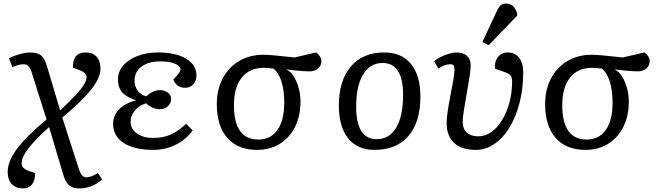

<svg xmlns="http://www.w3.org/2000/svg" viewBox="-20 -826 3716 1076"><path d="M110 230Q69 230 46 205.5Q23 181 23 137Q23 78 76 7Q129 -64 241 -156L156 -425Q143 -466 113 -466Q94 -466 77 -460Q60 -454 49 -450L30 -499Q43 -507 64.5 -514.5Q86 -522 109 -527Q132 -532 148 -532Q190 -532 210.5 -515Q231 -498 244 -453L317 -207Q372 -259 404.5 -294Q437 -329 451 -353Q465 -377 465 -394Q465 -419 421 -435L389 -446Q386 -532 460 -532Q499 -532 521 -508.5Q543 -485 543 -441Q543 -408 521.5 -369Q500 -330 453 -281Q406 -232 329 -167L424 127Q438 168 465 168Q490 168 528 144L553 180Q494 230 424 230Q389 230 368.5 213.5Q348 197 336 158L255 -114Q171 -37 136 9.5Q101 56 101 91Q101 118 144 133L177 144Q177 185 159.5 207.5Q142 230 110 230Z M839 14Q733 14 673.5 -24.5Q614 -63 614 -132Q614 -179 647 -213Q680 -247 740 -263V-265Q688 -282 664.5 -309Q641 -336 641 -380Q641 -425 670.5 -459Q700 -493 751 -512.5Q802 -532 868 -532Q965 -532 1023 -497Q1081 -462 1081 -403Q1081 -373 1063 -353.5Q1045 -334 1018 -334Q970 -334 951 -380Q974 -404 982.5 -416Q991 -428 991 -437Q991 -457 960 -469.5Q929 -482 878 -482Q813 -482 773.5 -453Q734 -424 734 -374Q734 -342 751.5 -318Q769 -294 800 -286Q816 -302 836.5 -311.5Q857 -321 875 -321Q902 -321 920.5 -307Q939 -293 939 -272Q939 -247 920.5 -230.5Q902 -214 875 -214Q835 -214 799 -247Q760 -236 736 -207Q712 -178 712 -142Q712 -103 747.5 -78Q783 -53 838 -53Q893 -53 935 -71Q977 -89 1023 -132L1060 -95Q1022 -43 964 -14.5Q906 14 839 14Z M1421 14Q1313 14 1254 -53Q1195 -120 1195 -243Q1195 -324 1228 -386.5Q1261 -449 1320 -484Q1379 -519 1455 -519Q1478 -519 1518.5 -515.5Q1559 -512 1630 -504L1752 -532Q1781 -509 1781 -486Q1781 -458 1762.5 -442Q1744 -426 1712 -426Q1700 -426 1678.5 -427.5Q1657 -429 1632.5 -431.5Q1608 -434 1587 -437V-435Q1609 -425 1626 -398Q1643 -371 1653.5 -334Q1664 -297 1664 -257Q1664 -177 1633.5 -115.5Q1603 -54 1548 -20Q1493 14 1421 14ZM1428 -44Q1497 -44 1535 -98Q1573 -152 1573 -250Q1573 -320 1557 -370Q1541 -420 1512 -442Q1499 -443 1483 -444.5Q1467 -446 1458 -446Q1379 -446 1335 -391.5Q1291 -337 1291 -237Q1291 -44 1428 -44Z M2079 14Q1983 14 1931 -51Q1879 -116 1879 -234Q1879 -374 1946 -453Q2013 -532 2133 -532Q2231 -532 2283.5 -467.5Q2336 -403 2336 -284Q2336 -142 2269 -64Q2202 14 2079 14ZM2091 -46Q2162 -46 2200.5 -111Q2239 -176 2239 -294Q2239 -473 2124 -473Q2054 -473 2015 -408.5Q1976 -344 1976 -229Q1976 -46 2091 -46Z M2646 14Q2567 14 2525 -25Q2483 -64 2483 -137Q2483 -164 2489.5 -206.5Q2496 -249 2505 -294.5Q2514 -340 2520.5 -378Q2527 -416 2527 -434Q2527 -452 2522 -459Q2517 -466 2503 -466Q2470 -466 2437 -441L2413 -483Q2428 -496 2450.5 -507Q2473 -518 2496.5 -525Q2520 -532 2538 -532Q2576 -532 2597 -513Q2618 -494 2618 -459Q2618 -436 2611 -393Q2604 -350 2595.5 -301.5Q2587 -253 2580 -209.5Q2573 -166 2573 -142Q2573 -104 2596 -83Q2619 -62 2660 -62Q2699 -62 2733.5 -86Q2768 -110 2794 -153Q2820 -196 2835 -252Q2850 -308 2850 -371Q2850 -394 2840 -404.5Q2830 -415 2797 -426L2754 -441Q2750 -480 2770.5 -506Q2791 -532 2825 -532Q2866 -532 2889 -502.5Q2912 -473 2912 -420Q2912 -328 2891.5 -249Q2871 -170 2835 -111Q2799 -52 2750.5 -19Q2702 14 2646 14ZM2719 -573 2683 -590 2763 -761Q2776 -788 2786.5 -797Q2797 -806 2816 -806Q2838 -806 2852.5 -794Q2867 -782 2878 -753V-738Z M3261 14Q3153 14 3094 -53Q3035 -120 3035 -243Q3035 -324 3068 -386.5Q3101 -449 3160 -484Q3219 -519 3295 -519Q3318 -519 3358.5 -515.5Q3399 -512 3470 -504L3592 -532Q3621 -509 3621 -486Q3621 -458 3602.5 -442Q3584 -426 3552 -426Q3540 -426 3518.5 -427.5Q3497 -429 3472.5 -431.5Q3448 -434 3427 -437V-435Q3449 -425 3466 -398Q3483 -371 3493.5 -334Q3504 -297 3504 -257Q3504 -177 3473.5 -115.5Q3443 -54 3388 -20Q3333 14 3261 14ZM3268 -44Q3337 -44 3375 -98Q3413 -152 3413 -250Q3413 -320 3397 -370Q3381 -420 3352 -442Q3339 -443 3323 -444.5Q3307 -446 3298 -446Q3219 -446 3175 -391.5Q3131 -337 3131 -237Q3131 -44 3268 -44Z"/></svg>

Font: Literata 7pt
Style: Italic
Weight: 400
Italic angle: -2°
Designer: Latin by Veronika Burian and Jose Scaglione. Greek by Irene Vlachou. Cyrillic by Vera Evstafieva
Foundry: TypeTogether
Version: Version 3.002